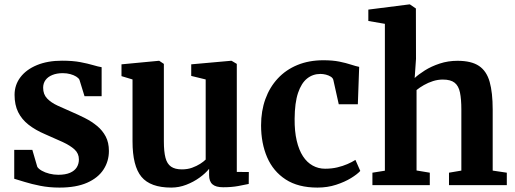

<svg xmlns="http://www.w3.org/2000/svg" viewBox="-20 -839 2332 870"><path d="M249.5 11Q203 11 162.8 3Q122.5 -5 92.2 -14.5Q62 -24 44.5 -29V-160H126.5L149 -83Q154.5 -74 169.2 -65.5Q184 -57 204 -52Q224 -47 244 -47Q276.5 -47 297.2 -56Q318 -65 327.8 -80.8Q337.5 -96.5 337.5 -116.5Q337.5 -143.5 318 -161.5Q298.5 -179.5 264 -195.5Q229.5 -211.5 184 -231Q140.5 -249.5 109.5 -273.8Q78.5 -298 62.2 -331Q46 -364 46 -409Q46 -454 72.5 -489Q99 -524 147.5 -544Q196 -564 261 -564Q309.5 -564 343.8 -557.5Q378 -551 401.5 -544Q425 -537 440.5 -534.5V-403H363L340 -477.5Q336 -485.5 325 -492.2Q314 -499 298.5 -503.2Q283 -507.5 264.5 -507.5Q237.5 -507.5 217.2 -499.2Q197 -491 186.2 -476.2Q175.5 -461.5 175.5 -441.5Q175.5 -411.5 193.5 -392.8Q211.5 -374 240.8 -360.5Q270 -347 302.5 -333Q334 -319.5 364.8 -304Q395.5 -288.5 420 -268.2Q444.5 -248 459 -220.5Q473.5 -193 473.5 -155Q473.5 -108.5 449 -70.8Q424.5 -33 374.8 -11Q325 11 249.5 11Z M991 9.5Q958 9.5 942.8 -3.8Q927.5 -17 927.5 -45.5V-74Q911 -53.5 884 -34Q857 -14.5 824 -1.8Q791 11 756 11Q661.5 11 621 -37.8Q580.5 -86.5 580.5 -198.5V-479L530.5 -494V-547.5L699.5 -563.5H701.5L722.5 -549.5V-199Q722.5 -152 729.8 -124.2Q737 -96.5 755 -84Q773 -71.5 804 -71.5Q830 -71.5 850.5 -79Q871 -86.5 886.8 -96.5Q902.5 -106.5 912 -116V-479L846.5 -495V-547.5L1025.5 -563.5H1029.5L1053 -549.5V-60L1107.5 -59.5L1107 -5.5Q1089 -1.5 1059.2 4Q1029.5 9.5 991 9.5Z M1418.5 11Q1331 11 1274.5 -25.8Q1218 -62.5 1190.5 -126.2Q1163 -190 1163 -271Q1163 -336 1182.5 -390Q1202 -444 1238.8 -483.5Q1275.5 -523 1327.8 -544.5Q1380 -566 1445.5 -566Q1487 -566 1517.8 -559.8Q1548.5 -553.5 1570.5 -546.2Q1592.5 -539 1607.5 -536L1601.5 -366.5H1515L1490.5 -476.5Q1488.5 -485.5 1479 -491.5Q1469.5 -497.5 1456.8 -500.8Q1444 -504 1432 -504Q1397.5 -504 1371.5 -483.2Q1345.5 -462.5 1330.5 -418Q1315.5 -373.5 1315 -300.5Q1314.5 -244 1324.5 -201.5Q1334.5 -159 1352.8 -131Q1371 -103 1396.8 -88.8Q1422.5 -74.5 1453 -74.5Q1483 -74.5 1508.2 -80.5Q1533.5 -86.5 1554.2 -95.5Q1575 -104.5 1590.5 -114.5L1612.5 -64.5Q1599 -49.5 1570.5 -32Q1542 -14.5 1503 -1.8Q1464 11 1418.5 11Z M1724 -65.5V-731L1649 -744V-795.5L1834 -819H1837.5L1864.5 -800.5L1865 -572L1859 -485.5Q1876 -501.5 1905.2 -520Q1934.5 -538.5 1972.5 -551Q2010.5 -563.5 2053 -563.5Q2116 -563.5 2150.5 -540.2Q2185 -517 2198.8 -468Q2212.5 -419 2212.5 -343V-66L2276.5 -56.5V0H2014.5V-56.5L2070.5 -66V-342.5Q2070.5 -390 2064.2 -420Q2058 -450 2040 -464.2Q2022 -478.5 1986.5 -478.5Q1964 -478.5 1942 -471.5Q1920 -464.5 1900.8 -453.5Q1881.5 -442.5 1867.5 -431V-66.5L1927.5 -56.5V0H1667.5V-56.5Z"/></svg>

Font: Merriweather 28pt
Style: Bold
Weight: 700
Version: Version 2.100